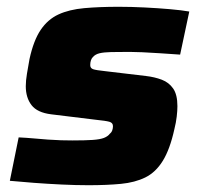

<svg xmlns="http://www.w3.org/2000/svg" viewBox="-20 -538 594 566"><path d="M241 8Q204 8 162 6Q120 4 80 1Q40 -2 9 -5L35 -133Q57 -132 79 -130Q101 -128 121.5 -126.5Q142 -125 160 -124.5Q178 -124 193 -124Q231 -124 253 -125.5Q275 -127 286.5 -131.5Q298 -136 304 -144Q309 -148 311 -154Q313 -160 313 -166Q313 -176 302.5 -179Q292 -182 262 -185L131 -201Q90 -206 73 -228Q56 -250 56 -284Q56 -300 59.5 -321Q63 -342 67 -364Q79 -419 100 -450Q121 -481 152.5 -495.5Q184 -510 228.5 -514Q273 -518 330 -518Q367 -518 406.5 -516Q446 -514 480.5 -511Q515 -508 538 -504L511 -377Q481 -379 452 -381Q423 -383 399.5 -384Q376 -385 362 -385Q329 -385 307.5 -384.5Q286 -384 273.5 -381Q261 -378 254 -370Q250 -366 248 -360Q246 -354 246 -346Q246 -337 254.5 -334Q263 -331 292 -328L410 -314Q436 -311 457 -303Q478 -295 490.5 -277Q503 -259 503 -225Q503 -212 501 -194.5Q499 -177 494 -157Q481 -98 460 -64Q439 -30 408.5 -15Q378 0 336.5 4Q295 8 241 8Z"/></svg>

Font: Saira SemiExpanded ExtraBold
Style: Italic
Weight: 800
Width: 6
Italic angle: -12°
Designer: Hector Gatti with collaboration of the Omnibus-Type team
Foundry: Omnibus-Type
Version: Version 1.101